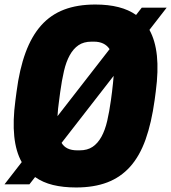

<svg xmlns="http://www.w3.org/2000/svg" viewBox="-36 -814 756 848"><path d="M385 -794Q500 -794 565 -748L590 -780H700L624 -682Q650 -635 657 -568Q664 -501 652 -410L647 -372Q633 -271 607 -198Q581 -125 539 -78Q497 -31 438 -8.5Q379 14 300 14Q243 14 198 3Q153 -8 119 -32L94 0H-16L60 -98Q8 -190 32 -370L37 -408Q50 -509 77 -582Q104 -655 146 -702Q188 -749 247 -771.5Q306 -794 385 -794ZM225 -370Q222 -351 220.5 -334Q219 -317 218 -301L448 -597Q426 -630 379 -630H368Q334 -630 311 -614.5Q288 -599 272 -570Q256 -541 246.5 -500Q237 -459 230 -408ZM316 -150Q350 -150 373 -165.5Q396 -181 412 -210Q428 -239 437.5 -280Q447 -321 454 -372L459 -410Q461 -429 463 -446Q465 -463 466 -479L236 -183Q255 -150 305 -150Z"/></svg>

Font: Tanohe Sans Black
Style: Italic
Weight: 900
Designer: Village Type and Design LLC & Cristiano Sobral
Foundry: Cooper Hewitt Smithsonian Design Museum
Version: Version 1.00;January 12, 2020;FontCreator 12.0.0.2547 64-bit